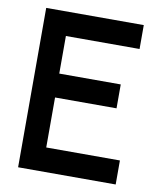

<svg xmlns="http://www.w3.org/2000/svg" viewBox="-79 -748 682 811"><g transform="rotate(10 262.5 -342.0)"><path d="M156.2 -317.4V-103H472.2V0H53.7V-683.6H472.2V-581.1H156.2V-419.9H419.9V-317.4Z"/></g></svg>

Font: Anka/Coder Condensed
Style: Bold
Weight: 700
Width: 4
Monospace: yes
Version: Version 001.100